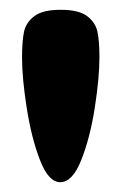

<svg xmlns="http://www.w3.org/2000/svg" viewBox="-20 -753 248 392"><path d="M103 -381Q79 -381 61.5 -426.5Q44 -472 34.5 -533Q25 -594 25 -635Q25 -669 29 -688Q33 -707 50 -720Q67 -733 104 -733Q141 -733 158 -720Q175 -707 179 -688Q183 -669 183 -636Q183 -594 173.5 -533Q164 -472 146 -426.5Q128 -381 103 -381Z"/></svg>

Font: Fredoka One
Style: Regular
Weight: 400
Designer: Milena B. Brandão, Ben Nathan
Version: Version 2.000; ttfautohint (v1.5.33-1714) -l 8 -r 50 -G 200 